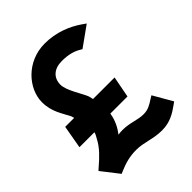

<svg xmlns="http://www.w3.org/2000/svg" viewBox="-180 -684 800 800"><g transform="rotate(-45 220.0 -284.5)"><path d="M6 -56 66 21 77 16C110 2 140 -7 179 -7C226 -7 260 12 313 12C360 12 391 -7 423 -30L434 -38L385 -123L372 -115C349 -100 333 -90 306 -90C270 -90 243 -106 196 -106C188 -106 180 -105 172 -104C189 -126 205 -155 210 -190H311L329 -284H202C201 -289 199 -298 197 -305L196 -306V-307C186 -332 148 -388 148 -422C148 -463 176 -488 222 -488C260 -488 288 -480 309 -467L318 -462L406 -525L389 -537C347 -566 291 -590 223 -590C116 -590 42 -504 42 -425C42 -367 70 -332 87 -297C88 -294 89 -289 91 -284H38L20 -182H108C106 -171 101 -166 95 -154C78 -121 50 -94 16 -65Z"/></g></svg>

Font: Charger Pro
Style: Blk
Weight: 900
Designer: Jasper
Foundry: Cannot Into Space Fonts
Version: Version 1.09